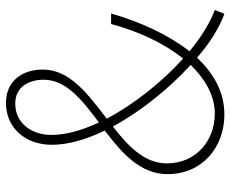

<svg xmlns="http://www.w3.org/2000/svg" viewBox="-86 -694 792 661"><g transform="rotate(-90 310.5 -363.0)"><path d="M247 13C328 13 390 -26 443 -81C498 -33 550 -3 594 13L607 -20C564 -36 516 -65 465 -107C523 -182 566 -276 595 -377H559C533 -282 494 -197 440 -129C363 -198 284 -295 233 -392C316 -456 402 -518 402 -612C402 -684 362 -739 287 -739C202 -739 143 -673 143 -581C143 -524 162 -461 192 -399C115 -340 42 -277 42 -183C42 -62 136 13 247 13ZM418 -103C370 -54 314 -20 250 -20C157 -20 79 -85 79 -185C79 -262 138 -318 206 -371C259 -273 338 -176 418 -103ZM220 -419C193 -476 177 -532 177 -583C177 -650 217 -707 285 -707C345 -707 367 -657 367 -609C367 -531 296 -476 220 -419Z"/></g></svg>

Font: Noto Sans CJK HK Thin
Style: Regular
Weight: 100
Designer: Ryoko NISHIZUKA 西塚涼子 (kana, bopomofo & ideographs); Paul D. Hunt (Latin, Greek & Cyrillic); Sandoll Communications 산돌커뮤니
Foundry: Adobe
Version: Version 2.004;hotconv 1.0.118;makeotfexe 2.5.65603